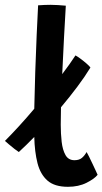

<svg xmlns="http://www.w3.org/2000/svg" viewBox="-80 -736 414 776"><path d="M314.5 -29.5Q302 -13.5 269.8 2.8Q237.5 19 194.5 19Q140.5 19 111.8 -6.2Q83 -31.5 71.5 -76.8Q60 -122 58.5 -182.5Q25.5 -148.5 -4 -121.5Q-9 -124.5 -21.5 -134.2Q-34 -144 -45.5 -153.8Q-57 -163.5 -60 -166.5Q-34.5 -192 -3.8 -225.5Q27 -259 58.5 -296.5Q60 -369 62.5 -446.5Q65 -524 68.2 -594Q71.5 -664 74 -714.5Q101.5 -716.5 124 -716.5Q139 -716.5 154 -715.5Q169 -714.5 186 -713Q182.5 -660 178.8 -585.5Q175 -511 171.5 -436.5Q204 -479.5 225 -512Q232 -508.5 245.2 -498.8Q258.5 -489 270.5 -478.5Q282.5 -468 285.5 -463Q263 -426 232.2 -385Q201.5 -344 166.5 -302.5Q165.5 -259.5 165.5 -232Q165.5 -196 169.2 -163Q173 -130 184.8 -109.2Q196.5 -88.5 221 -88.5Q240 -88.5 251 -97.8Q262 -107 270 -121.5Q273 -117 279.5 -103.8Q286 -90.5 293.5 -74.8Q301 -59 307 -46Q313 -33 314.5 -29.5Z"/></svg>

Font: Grandstander Medium
Style: Regular
Weight: 500
Designer: Tyler Finck
Foundry: Etcetera Type Co
Version: Version 1.200; ttfautohint (v1.8.3)